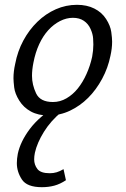

<svg xmlns="http://www.w3.org/2000/svg" viewBox="-20 -470 522 798"><path d="M181 10Q139 10 108.5 -6.5Q78 -23 60 -52Q42 -81 39 -106.5Q36 -132 36 -145Q36 -173 43 -204Q53 -257 77 -301.5Q101 -346 135.5 -379.5Q170 -413 212 -431.5Q254 -450 300 -450Q341 -450 372 -434.5Q403 -419 421 -391Q439 -363 442.5 -337Q446 -311 446 -297Q446 -269 439 -238Q429 -188 404.5 -142.5Q380 -97 346.5 -63.5Q313 -30 271 -10Q229 10 181 10ZM200 -46Q230 -46 256.5 -61.5Q283 -77 303.5 -102.5Q324 -128 339.5 -162.5Q355 -197 363 -234Q368 -261 368 -285Q368 -292 367 -310Q366 -328 356.5 -349.5Q347 -371 328.5 -383.5Q310 -396 283 -396Q256 -396 229.5 -382.5Q203 -369 181 -345Q159 -321 143 -286.5Q127 -252 119 -210Q113 -180 113 -155Q113 -118 130 -82Q147 -46 200 -46ZM154 308Q92 308 71 276Q50 244 50 208Q50 190 54 169Q65 118 104 66Q143 14 215 -30L236 -5Q191 32 162.5 78Q134 124 125 165Q122 180 122 192Q122 215 135.5 232.5Q149 250 187 250Q202 250 215.5 246Q229 242 244 233L254 279Q230 295 206 301.5Q182 308 154 308Z"/></svg>

Font: Isabella Sans
Style: Italic
Weight: 400
Italic angle: -12°
Designer: Christian Thalmann (Catharsis Fonts), Cristiano Sobral
Foundry: The Isabella Sans Project Authors
Version: Version 2.026; ttfautohint (v1.8.4.7-5d5b-dirty)